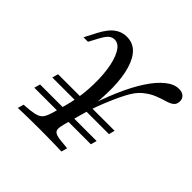

<svg xmlns="http://www.w3.org/2000/svg" viewBox="-149 -729 877 877"><g transform="rotate(45 289.0 -291.0)"><path d="M63.7 -118.5 71.8 -147.6H437.1L429 -118.5ZM88.7 -209.7 96.8 -238.7H258.1L255.6 -209.7ZM292.7 -209.7 304.8 -238.7H462.1L454.8 -209.7ZM214.5 -2.4Q188.7 -2.4 162.9 -2Q137.1 -1.6 114.5 -1.2Q91.9 -0.8 75.8 0L83.9 -29L123.4 -32.3Q150 -35.5 165.3 -41.5Q180.6 -47.6 188.7 -60.9Q196.8 -74.2 204 -98.4L219.4 -154.8Q238.7 -221.8 243.1 -288.7Q247.6 -355.6 239.9 -411.3Q232.3 -466.9 213.7 -500.4Q195.2 -533.9 167.7 -533.9Q152.4 -533.9 139.9 -523.4Q127.4 -512.9 112.1 -483.9L88.7 -440.3H59.7L90.3 -499.2Q102.4 -522.6 117.3 -541.1Q132.3 -559.7 152.4 -571Q172.6 -582.3 199.2 -582.3Q271.8 -582.3 300.8 -486.7Q329.8 -391.1 306.5 -216.9L291.1 -210.5Q316.9 -296.8 346.8 -365.7Q376.6 -434.7 408.1 -482.7Q439.5 -530.6 471.8 -556.5Q504 -582.3 534.7 -582.3Q555.6 -582.3 566.9 -572.2Q578.2 -562.1 578.2 -545.2Q578.2 -525 565.3 -515.3Q552.4 -505.6 530.6 -499.6Q508.9 -493.5 483.1 -483.1Q457.3 -472.6 431 -451.2Q404.8 -429.8 383.1 -387.9Q370.2 -363.7 355.2 -329.4Q340.3 -295.2 327.4 -260.9Q314.5 -226.6 307.3 -200L279 -98.4Q272.6 -74.2 273 -61.3Q273.4 -48.4 285.1 -41.9Q296.8 -35.5 322.6 -33.1L365.3 -29L357.3 0Q340.3 -0.8 317.3 -1.2Q294.4 -1.6 267.3 -2Q240.3 -2.4 212.9 -2.4H214.5Z"/></g></svg>

Font: Playfair 5pt SemiExpanded Light Light
Style: Italic
Weight: 300
Italic angle: -15.6°
Version: Version 2.203